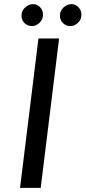

<svg xmlns="http://www.w3.org/2000/svg" viewBox="-20 -909 414 929"><path d="M266 -723 177 0H77L166 -723ZM140 -889Q159 -889 173.5 -874.5Q188 -860 188 -838Q188 -814 170 -797.5Q152 -781 131 -783Q112 -784 98 -798Q84 -812 84 -833Q84 -857 101.5 -873Q119 -889 140 -889ZM326 -889Q345 -889 359.5 -874Q374 -859 374 -838Q374 -814 356 -797.5Q338 -781 317 -783Q298 -784 284 -798Q270 -812 270 -833Q270 -857 287.5 -873Q305 -889 326 -889Z"/></svg>

Font: Josefin Sans
Style: Italic
Weight: 400
Italic angle: -7°
Designer: Santiago Orozco
Foundry: Typemade
Version: Version 2.000